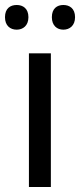

<svg xmlns="http://www.w3.org/2000/svg" viewBox="-31 -750 321 770"><path d="M-11 -681C-11 -647 10 -631 36 -631C61 -631 83 -647 83 -681C83 -716 61 -730 36 -730C10 -730 -11 -716 -11 -681ZM177 -681C177 -647 198 -631 223 -631C248 -631 270 -647 270 -681C270 -716 248 -730 223 -730C198 -730 177 -716 177 -681ZM173 0V-536H85V0Z"/></svg>

Font: Noto Sans Cuneiform
Style: Regular
Weight: 400
Designer: Monotype Design Team
Foundry: Monotype Imaging Inc.
Version: Version 2.001